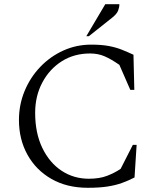

<svg xmlns="http://www.w3.org/2000/svg" viewBox="-20 -882 761 912"><path d="M397 10Q298 10 224.5 -32Q151 -74 110.5 -147Q70 -220 70 -312Q70 -385 97 -450Q124 -515 171.5 -564.5Q219 -614 281 -642Q343 -670 413 -670Q462 -670 496.5 -663.5Q531 -657 558.5 -646Q586 -635 614 -622L618 -455H599L547 -574Q508 -601 477 -614.5Q446 -628 408 -628Q332 -628 273.5 -591Q215 -554 181 -490Q147 -426 147 -346Q147 -250 181 -179.5Q215 -109 272.5 -71Q330 -33 402 -33Q453 -33 489 -47Q525 -61 553 -80L611 -194H629L619 -39Q590 -24 559.5 -13Q529 -2 490.5 4Q452 10 397 10ZM390 -710 480 -862H547Q547 -847 541 -831.5Q535 -816 514 -799L402 -710Z"/></svg>

Font: Spectral Light
Style: Regular
Weight: 300
Designer: Jean-Baptiste Levee
Foundry: Production Type
Version: Version 2.001